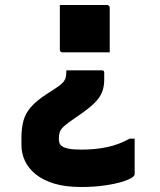

<svg xmlns="http://www.w3.org/2000/svg" viewBox="-20 -570 640 770"><path d="M220 -550Q267 -550 314.5 -550Q362 -550 409 -550Q412 -550 414.5 -548.5Q417 -547 418.5 -544.5Q420 -542 420 -539V-360Q373 -360 325.5 -360Q278 -360 231 -360Q227 -360 225 -361.5Q223 -363 221.5 -365Q220 -367 220 -371ZM306 180Q242 180 196.5 166Q151 152 122 128Q93 104 79.5 74Q66 44 66 13V-18Q66 -56 74 -85.5Q82 -115 103.5 -140Q125 -165 166 -192L197 -212Q216 -224 227 -234Q238 -244 242 -254.5Q246 -265 246 -282V-288H387Q391 -288 393.5 -287Q396 -286 397 -283.5Q398 -281 398 -277V-251Q398 -223 389.5 -201Q381 -179 359.5 -157.5Q338 -136 300 -110L277 -94Q249 -75 236.5 -63.5Q224 -52 220 -41Q216 -30 216 -13Q216 -4 218.5 3.5Q221 11 228 16Q238 23 256.5 26.5Q275 30 307 30Q362 30 409.5 20Q457 10 500 -14H520Q520 21 520 56Q520 91 520 126Q520 130 519 132.5Q518 135 516 137Q506 147 476 157Q446 167 401.5 173.5Q357 180 306 180Z"/></svg>

Font: Recursive Monospace ExtraBold
Style: Regular
Weight: 800
Version: Version 1.047